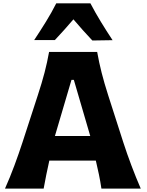

<svg xmlns="http://www.w3.org/2000/svg" viewBox="-20 -1105 859 1125"><path d="M9.3 0Q38.1 -64.5 64.5 -135.5Q90.8 -206.5 111.8 -271L201.2 -545.9Q225.6 -620.1 241.2 -680.2Q256.8 -740.2 267.6 -800.8H549.3Q560.5 -737.8 575.7 -678.2Q590.8 -618.7 614.3 -545.4L702.6 -270.5Q724.1 -204.1 750.5 -134Q776.9 -64 804.7 0H574.2Q568.4 -40 559.8 -81.8Q551.3 -123.5 541.5 -164.1H269Q259.8 -122.6 251.2 -80.8Q242.7 -39.1 235.8 0ZM508.8 -308.1 412.6 -637.2H398.9L301.8 -308.1ZM521 -867.7Q492.2 -897.9 464.6 -929.2Q437 -960.4 410.2 -991.7Q383.8 -960.9 356.9 -930.7Q330.1 -900.4 301.3 -870.1H180.2Q215.8 -923.8 249.3 -978Q282.7 -1032.2 309.6 -1085.4H509.8Q537.6 -1032.2 570.8 -977.8Q604 -923.3 639.6 -869.6Z"/></svg>

Font: Pinar DS4-Bold
Style: Regular
Weight: 700
Designer: Amin Abedi
Version: Version 2.000